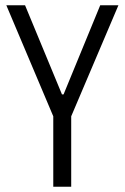

<svg xmlns="http://www.w3.org/2000/svg" viewBox="-20 -708 473 728"><path d="M182 0V-267L4 -688H75L215 -350H221L360 -688H429L250 -267V0Z"/></svg>

Font: Saira Condensed
Style: Regular
Weight: 400
Width: 3
Designer: Hector Gatti with collaboration of the Omnibus-Type team
Foundry: Omnibus-Type
Version: Version 1.101